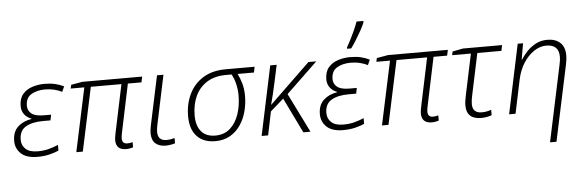

<svg xmlns="http://www.w3.org/2000/svg" viewBox="-59 -1016 4457 1465"><g transform="rotate(-5 2169.5 -283.5)"><path d="M194.8 9.8Q109.9 9.8 68.6 -29.3Q27.3 -68.4 27.3 -126Q27.3 -195.8 68.1 -233.9Q108.9 -272 173.3 -282.2L173.8 -284.7Q140.1 -296.9 119.9 -323.2Q99.6 -349.6 99.6 -386.7Q99.6 -444.8 128.4 -478.3Q157.2 -511.7 202.1 -526.1Q247.1 -540.5 294.9 -540.5Q340.8 -540.5 376.5 -532.2Q412.1 -523.9 443.4 -508.3L425.3 -467.8Q401.9 -480.5 367.9 -489Q334 -497.6 296.4 -497.6Q232.9 -497.6 189.9 -471.7Q147 -445.8 147 -384.8Q147 -348.6 175.5 -325.2Q204.1 -301.8 271 -301.8H325.7L316.9 -258.8H259.8Q175.3 -258.8 126.5 -229.5Q77.6 -200.2 77.6 -131.3Q77.6 -87.9 107.7 -60.1Q137.7 -32.2 200.7 -32.2Q245.1 -32.2 283.4 -42.2Q321.8 -52.2 357.4 -67.4V-23.9Q331.5 -11.7 289.1 -1Q246.6 9.8 194.8 9.8Z M873.5 9.8Q795.4 9.8 795.4 -65.9Q795.4 -82.5 802.7 -117.7L880.4 -487.3H646L542 0H492.2L596.2 -487.3H491.7L498 -515.6L585 -530.8H1043L1033.7 -487.3H929.7L851.6 -115.2Q846.2 -89.4 846.2 -74.2Q846.2 -32.7 886.2 -32.7Q899.4 -32.7 909.4 -34.7Q919.4 -36.6 926.8 -39.1V1Q916 4.4 902.6 7.1Q889.2 9.8 873.5 9.8Z M1177.2 9.8Q1127.4 9.8 1098.4 -15.6Q1069.3 -41 1069.3 -95.7Q1069.3 -108.9 1071.5 -124Q1073.7 -139.2 1077.1 -156.2L1156.7 -530.8H1206.1L1127 -156.2Q1124 -142.1 1121.8 -127.9Q1119.6 -113.8 1119.6 -101.1Q1119.6 -32.7 1185.5 -32.7Q1201.7 -32.7 1217.8 -35.2Q1233.9 -37.6 1248.5 -42V-2Q1237.3 2.4 1216.1 6.1Q1194.8 9.8 1177.2 9.8Z M1556.6 8.8Q1465.8 8.8 1415.8 -45.2Q1365.7 -99.1 1365.7 -198.2Q1365.7 -291 1401.6 -366.5Q1437.5 -441.9 1508.3 -486.3Q1579.1 -530.8 1683.6 -530.8H1904.3L1895.5 -487.3H1770Q1787.1 -455.1 1799.6 -412.1Q1812 -369.1 1812 -314.5Q1812 -253.9 1796.4 -196Q1780.8 -138.2 1749 -92Q1717.3 -45.9 1669.4 -18.6Q1621.6 8.8 1556.6 8.8ZM1560.1 -33.7Q1628.9 -33.7 1674.1 -74.2Q1719.2 -114.7 1741.2 -180.7Q1763.2 -246.6 1763.2 -323.2Q1763.2 -369.6 1752.9 -412.1Q1742.7 -454.6 1724.1 -487.3H1681.6Q1594.7 -487.3 1535.4 -450.2Q1476.1 -413.1 1446 -348.1Q1416 -283.2 1416 -199.7Q1416 -121.1 1452.9 -77.4Q1489.7 -33.7 1560.1 -33.7Z M1911.6 0 2023.9 -530.8H2073.2L2043 -390.1Q2033.7 -345.7 2023.7 -305.9Q2013.7 -266.1 2004.4 -231H2005.9L2316.4 -530.8H2376.5L2136.7 -300.8L2285.6 0H2231L2100.1 -269.5L1998.5 -180.2L1961.4 0Z M2536.1 9.8Q2451.2 9.8 2409.9 -29.3Q2368.7 -68.4 2368.7 -126Q2368.7 -195.8 2409.4 -233.9Q2450.2 -272 2514.6 -282.2L2515.1 -284.7Q2481.4 -296.9 2461.2 -323.2Q2440.9 -349.6 2440.9 -386.7Q2440.9 -444.8 2469.7 -478.3Q2498.5 -511.7 2543.5 -526.1Q2588.4 -540.5 2636.2 -540.5Q2682.1 -540.5 2717.8 -532.2Q2753.4 -523.9 2784.7 -508.3L2766.6 -467.8Q2743.2 -480.5 2709.2 -489Q2675.3 -497.6 2637.7 -497.6Q2574.2 -497.6 2531.2 -471.7Q2488.3 -445.8 2488.3 -384.8Q2488.3 -348.6 2516.8 -325.2Q2545.4 -301.8 2612.3 -301.8H2667L2658.2 -258.8H2601.1Q2516.6 -258.8 2467.8 -229.5Q2418.9 -200.2 2418.9 -131.3Q2418.9 -87.9 2449 -60.1Q2479 -32.2 2542 -32.2Q2586.4 -32.2 2624.8 -42.2Q2663.1 -52.2 2698.7 -67.4V-23.9Q2672.9 -11.7 2630.4 -1Q2587.9 9.8 2536.1 9.8ZM2619.1 -606V-615.2Q2633.3 -640.6 2650.4 -673.8Q2667.5 -707 2683.1 -741.9Q2698.7 -776.9 2709 -806.6H2761.2V-795.4Q2750.5 -769 2731.7 -734.9Q2712.9 -700.7 2691.4 -666.3Q2669.9 -631.8 2650.9 -606Z M3214.8 9.8Q3136.7 9.8 3136.7 -65.9Q3136.7 -82.5 3144 -117.7L3221.7 -487.3H2987.3L2883.3 0H2833.5L2937.5 -487.3H2833L2839.4 -515.6L2926.3 -530.8H3384.3L3375 -487.3H3271L3192.9 -115.2Q3187.5 -89.4 3187.5 -74.2Q3187.5 -32.7 3227.5 -32.7Q3240.7 -32.7 3250.7 -34.7Q3260.7 -36.6 3268.1 -39.1V1Q3257.3 4.4 3243.9 7.1Q3230.5 9.8 3214.8 9.8Z M3593.8 9.3Q3480.5 9.3 3480.5 -96.2Q3480.5 -111.8 3483.2 -131.1Q3485.8 -150.4 3490.2 -170.4L3557.1 -487.3H3413.6L3419.4 -515.1L3499.5 -530.8H3799.8L3790.5 -487.3H3606.4L3539.1 -169.4Q3530.3 -129.4 3530.3 -103Q3530.3 -33.2 3600.6 -33.2Q3638.7 -33.2 3673.8 -46.4V-4.9Q3660.2 0.5 3637.9 4.9Q3615.7 9.3 3593.8 9.3Z M4099.6 240.2 4223.1 -341.8Q4231.4 -378.4 4231.4 -404.3Q4231.4 -497.6 4134.3 -497.6Q4086.9 -497.6 4041.3 -467.5Q3995.6 -437.5 3960.7 -383.5Q3925.8 -329.6 3910.6 -257.8L3856.4 0H3807.1L3919.4 -530.8H3960.4L3939 -407.2H3941.9Q3959.5 -436 3988.3 -467Q4017.1 -498 4056.6 -519.5Q4096.2 -541 4145.5 -541Q4209.5 -541 4245.1 -507.6Q4280.8 -474.1 4280.8 -410.6Q4280.8 -392.6 4278.1 -373Q4275.4 -353.5 4271.5 -335.9L4148.9 240.2Z"/></g></svg>

Font: Open Sans Light
Style: Italic
Weight: 300
Italic angle: -12°
Designer: Monotype Design Team
Foundry: Monotype Imaging Inc.
Version: Version 3.003; ttfautohint (v1.8.4)